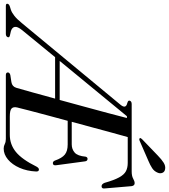

<svg xmlns="http://www.w3.org/2000/svg" viewBox="-16 -972 939 1068"><g transform="rotate(90 454.0 -437.5)"><path d="M692.5 0H337.5Q322.5 0 322.5 -11.5Q323 -21.5 337.5 -25L376.5 -31Q401 -35 408 -58.5Q416.5 -88.5 432.8 -146Q449 -203.5 468 -274H237.5L87.5 -91Q66 -64.5 69.2 -49.2Q72.5 -34 93.5 -28L117.5 -22.5Q129 -19.5 126.5 -11Q122.5 0 108 0H-47.5Q-62.5 0 -59 -11Q-57 -18 -44 -22.5L-26 -28Q-10 -33.5 8 -47.8Q26 -62 47.5 -88.5L502 -637.5Q527 -667.5 493 -675.5Q476.5 -680 479.5 -689Q483 -700 498.5 -700H873Q898.5 -700 913 -708.2Q927.5 -716.5 938.5 -716.5Q952.5 -716.5 955 -699L967.5 -552Q970.5 -533.5 957 -532.5Q943.5 -531.5 936.5 -549.5Q921.5 -602.5 906.2 -630.2Q891 -658 871.8 -668Q852.5 -678 826 -678H682Q672.5 -645.5 659 -595.5Q645.5 -545.5 629.5 -486.2Q613.5 -427 597 -366.5H722.5Q749.5 -366.5 768.2 -382.8Q787 -399 791 -444Q794 -454.5 803 -454.5Q815 -454.5 817 -441L838.5 -281Q841.5 -262.5 828 -261.5Q818 -261 813 -272Q799 -312.5 779.2 -328.2Q759.5 -344 723.5 -344H591.5Q575 -283.5 560.2 -228Q545.5 -172.5 534.2 -129.5Q523 -86.5 517.5 -63.5Q512.5 -42 522.8 -32Q533 -22 568 -22H669Q723 -22 764.8 -56Q806.5 -90 846.5 -171Q854 -184 862.5 -184Q874 -184 873.5 -168.5Q871 -117 853 -76.2Q835 -35.5 806.8 -11.8Q778.5 12 746 12Q732.5 12 720.8 6Q709 0 692.5 0ZM566 -673.5 258.5 -299.5H475.5Q493.5 -366 512.5 -435.2Q531.5 -504.5 548 -566.5Q564.5 -628.5 576 -673.5ZM785 -845.5Q806.5 -866.5 824.5 -877.8Q842.5 -889 860 -886Q876 -883.5 881 -870.5Q886 -857.5 880 -844.5Q872.5 -825.5 855 -814Q837.5 -802.5 814.5 -793L702 -744Q691.5 -740 688 -745.5Q685.5 -750 694.5 -758.5Z"/></g></svg>

Font: Fraunces 72pt
Style: Italic
Weight: 400
Italic angle: -16°
Version: Version 1.000;[b76b70a41]